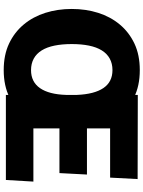

<svg xmlns="http://www.w3.org/2000/svg" viewBox="114 -894 792 1061"><g transform="rotate(90 510.5 -364.0)"><path d="M368 12Q284 12 221.5 -17.5Q159 -47 116 -98.5Q73 -150 51.5 -218Q30 -286 30 -364Q30 -442 51.5 -510Q73 -578 116 -629.5Q159 -681 221.5 -710.5Q284 -740 368 -740Q455 -740 519 -708Q583 -676 624.5 -620.5Q666 -565 685 -494L505 -392Q501 -489 467 -539Q433 -589 368 -589Q332 -589 304.5 -574Q277 -559 259 -530Q241 -501 232.5 -459Q224 -417 224 -364Q224 -311 232.5 -269Q241 -227 259 -198Q277 -169 304.5 -154Q332 -139 368 -139Q433 -139 467.5 -188.5Q502 -238 505 -333L686 -237Q667 -165 625.5 -109Q584 -53 519.5 -20.5Q455 12 368 12ZM505 0V-729L970 -728L962 -576H690V-448H945L937 -296H690V-152H984L975 0Z"/></g></svg>

Font: Murecho Thin ExtraBold
Style: Regular
Weight: 800
Version: Version 1.010